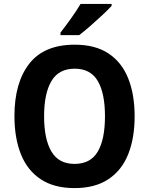

<svg xmlns="http://www.w3.org/2000/svg" viewBox="-20 -954 764 984"><path d="M670 -358Q670 -246 637 -163.5Q604 -81 535.5 -35.5Q467 10 362 10Q257 10 188.5 -35.5Q120 -81 87 -164Q54 -247 54 -359Q54 -530 130 -627.5Q206 -725 363 -725Q468 -725 536 -680Q604 -635 637 -552.5Q670 -470 670 -358ZM206 -358Q206 -241 243.5 -177.5Q281 -114 362 -114Q444 -114 481 -177Q518 -240 518 -358Q518 -476 481 -539Q444 -602 363 -602Q281 -602 243.5 -538.5Q206 -475 206 -358ZM552 -924Q536 -906 506 -878Q476 -850 443.5 -821.5Q411 -793 386 -774H290V-787Q315 -819 344 -859.5Q373 -900 393 -934H552Z"/></svg>

Font: Noto Sans Tamil SemiCondensed
Style: Bold
Weight: 700
Width: 4
Designer: Jelle Bosma - Monotype Design Team
Foundry: Monotype Imaging Inc.
Version: Version 2.004; ttfautohint (v1.8.4.7-5d5b)